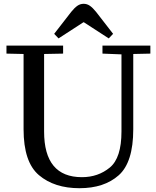

<svg xmlns="http://www.w3.org/2000/svg" viewBox="-20 -980 821 1010"><path d="M14 -740H312V-698L212 -696V-288Q212 -48 411 -48Q496 -48 557.5 -98.5Q619 -149 619 -288V-694L519 -698V-740H771V-698L681 -696V-300Q681 -126 604.5 -58Q528 10 398 10Q266 10 185 -58.5Q104 -127 104 -300V-696L14 -698ZM355 -918Q372 -939 387 -949.5Q402 -960 420 -960Q438 -960 453 -949.5Q468 -939 485 -918L575 -802L552 -778L421 -863H419L288 -778L265 -802Z"/></svg>

Font: Minipax
Style: Regular
Weight: 400
Designer: Raphaël Ronot
Foundry: Velvetyne Type Foundry
Version: Version 1.000